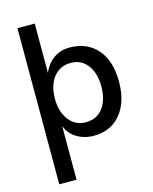

<svg xmlns="http://www.w3.org/2000/svg" viewBox="-134 -788 879 1105"><g transform="rotate(-15 305.0 -235.0)"><path d="M182 -90V230H79V-700H182V-406Q193 -434 213.5 -458.5Q234 -483 265.5 -499Q297 -515 339 -515Q408 -515 458.5 -484Q509 -453 536.5 -394.5Q564 -336 564 -251Q564 -169 536.5 -110Q509 -51 460 -19.5Q411 12 344 12Q308 12 275 0Q242 -12 217.5 -35Q193 -58 182 -90ZM320 -75Q366 -75 397 -98Q428 -121 443.5 -161.5Q459 -202 459 -252Q459 -302 443.5 -341.5Q428 -381 397.5 -404.5Q367 -428 322 -428Q278 -428 246.5 -405Q215 -382 198.5 -342Q182 -302 182 -251Q182 -201 198.5 -161.5Q215 -122 246 -98.5Q277 -75 320 -75Z"/></g></svg>

Font: Inclusive Sans Medium
Style: Regular
Weight: 500
Designer: Olivia King
Foundry: Olivia King
Version: Version 2.004